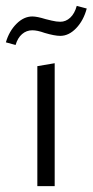

<svg xmlns="http://www.w3.org/2000/svg" viewBox="-28 -633 315 653"><path d="M99 -408 158 -418V0H99ZM-8 -489Q3 -527 28 -552Q53 -577 82 -577Q98 -577 127 -568Q131 -567 147.5 -563Q164 -559 177 -559Q196 -559 211 -573Q226 -587 233 -613L267 -604Q256 -563 231 -537Q206 -511 177 -511Q158 -511 124 -521Q99 -530 82 -530Q62 -530 47 -517Q32 -504 25 -480Z"/></svg>

Font: Ysabeau Semilight
Style: Regular
Weight: 300
Designer: Christian Thalmann (Catharsis Fonts)
Version: Version 0.003